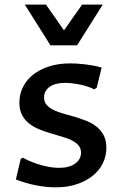

<svg xmlns="http://www.w3.org/2000/svg" viewBox="-20 -802 530 832"><path d="M69.8 -113.3 78.6 -118.7Q97.7 -108.4 118.4 -100.1Q139.2 -91.8 159.7 -86.2Q180.2 -80.6 199.7 -77.6Q219.2 -74.7 236.3 -74.7Q280.8 -74.7 305.9 -93.3Q331.1 -111.8 331.1 -140.6Q331.1 -160.2 319.6 -172.9Q308.1 -185.5 289.3 -194.6Q270.5 -203.6 246.6 -210.4Q222.7 -217.3 197.5 -224.9Q172.4 -232.4 148.4 -242.2Q124.5 -252 105.7 -267.1Q86.9 -282.2 75.4 -304Q64 -325.7 64 -357.4Q64 -393.1 79.3 -424.3Q94.7 -455.6 123.3 -478.3Q151.9 -501 192.6 -514.2Q233.4 -527.3 284.2 -527.3Q296.9 -527.3 313.7 -526.4Q330.6 -525.4 348.9 -523.2Q367.2 -521 385.7 -517.6Q404.3 -514.2 420.4 -508.8L398.9 -421.4L388.2 -415Q373.5 -422.4 356.7 -427.7Q339.8 -433.1 323 -436.3Q306.2 -439.5 290.3 -441.2Q274.4 -442.9 262.2 -442.9Q219.2 -442.9 195.1 -425.8Q170.9 -408.7 170.9 -379.9Q170.9 -359.9 182.6 -346.9Q194.3 -334 213.1 -325Q231.9 -315.9 256.3 -309.3Q280.8 -302.7 305.9 -295.2Q331.1 -287.6 355.5 -277.8Q379.9 -268.1 398.7 -252.9Q417.5 -237.8 429.2 -215.8Q440.9 -193.8 440.9 -161.6Q440.9 -125.5 425.3 -94Q409.7 -62.5 380.9 -39.6Q352.1 -16.6 311.5 -3.4Q271 9.8 221.7 9.8Q181.2 9.8 135.7 1Q90.3 -7.8 48.8 -24.4ZM425.3 -782.2 314 -605.5H198.7L87.4 -782.2H179.2L257.3 -670.4L335.9 -782.2Z"/></svg>

Font: Proza Libre
Style: Medium
Weight: 500
Designer: Jasper de Waard
Foundry: Jasper de Waard
Version: Version 1.000; ttfautohint (v1.4.1.8-43bc)